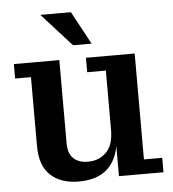

<svg xmlns="http://www.w3.org/2000/svg" viewBox="-52 -751 726 807"><g transform="rotate(-5 311.5 -348.0)"><path d="M273.9 -564.9 147.9 -704.1H276.9L352.1 -564.9ZM248 7.8Q173.3 7.8 129.6 -32.5Q85.9 -72.8 85.9 -155.8V-446.8H19V-507.8H210.9V-155.8Q210.9 -113.8 232.9 -92.8Q254.9 -71.8 293.9 -71.8Q340.8 -71.8 371.3 -102.3Q401.9 -132.8 401.9 -196.8V-446.8H323.2V-507.8H528.8V-61H606V0H418V-126Q392.1 7.8 248 7.8Z"/></g></svg>

Font: Montagu Slab 144pt Medium
Style: Regular
Weight: 500
Designer: Florian Karsten
Foundry: Florian Karsten
Version: Version 1.000